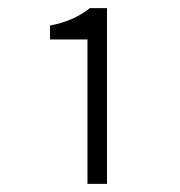

<svg xmlns="http://www.w3.org/2000/svg" viewBox="-20 -899 443 472"><path d="M195 -447H243V-879H201C174 -858 146 -845 103 -836V-802H195Z"/></svg>

Font: Noto Sans CJK SC Light
Style: Regular
Weight: 300
Designer: Ryoko NISHIZUKA 西塚涼子 (kana, bopomofo & ideographs); Paul D. Hunt (Latin, Greek & Cyrillic); Sandoll Communications 산돌커뮤니
Foundry: Adobe
Version: Version 2.004;hotconv 1.0.118;makeotfexe 2.5.65603